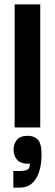

<svg xmlns="http://www.w3.org/2000/svg" viewBox="-20 -583 251 878"><path d="M47 0V-563H164V0ZM41 275V199H68Q95 199 106 192.5Q117 186 117 166Q75 167 58.5 148Q42 129 42 102Q42 75 57 56.5Q72 38 108 38Q135 38 152.5 55Q170 72 170 125Q170 165 160 199Q150 233 128 254Q106 275 69 275Z"/></svg>

Font: Darker Grotesque ExtraBold
Style: Regular
Weight: 800
Designer: Gabriel Lam
Foundry: TypeRant
Version: Version 1.000;gftools[0.9.28]